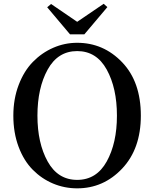

<svg xmlns="http://www.w3.org/2000/svg" viewBox="-20 -982 818 1019"><path d="M427.7 -799.8H351.6L230.5 -943.4L251 -960.9L389.6 -866.2L530.3 -961.9L549.8 -944.3ZM600.6 -368.2Q600.6 -514.6 546.4 -612.8Q492.2 -710.9 389.6 -710.9Q287.1 -710.9 232.9 -612.8Q178.7 -514.6 178.7 -368.2Q178.7 -222.7 232.9 -125Q287.1 -27.3 389.6 -27.3Q492.2 -27.3 546.4 -125Q600.6 -222.7 600.6 -368.2ZM389.6 -754.9Q529.3 -754.9 628.4 -651.4Q727.5 -547.9 727.5 -368.2Q727.5 -192.4 628.4 -87.4Q529.3 17.6 389.6 17.6Q322.3 17.6 261.7 -7.8Q201.2 -33.2 153.8 -81.1Q106.4 -128.9 78.6 -203.1Q50.8 -277.3 50.8 -368.2Q50.8 -457 79.1 -531.2Q107.4 -605.5 154.8 -653.8Q202.1 -702.1 262.7 -728.5Q323.2 -754.9 389.6 -754.9Z"/></svg>

Font: GenYoMin TW TTF SemiBold
Style: Regular
Weight: 600
Version: Version 1.300